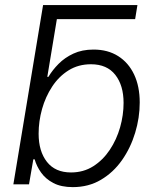

<svg xmlns="http://www.w3.org/2000/svg" viewBox="-20 -748 633 779"><path d="M179.2 -670.4 154.8 -727.5H537.6L528.3 -670.4ZM275.4 11.2Q228 11.2 196.5 -5.4Q165 -22 146.7 -47.9Q128.4 -73.7 120.6 -101.6H115.2L97.7 0H34.2L154.8 -727.5H220.2L171.9 -436H176.3Q192.9 -463.9 217.8 -489Q242.7 -514.2 277.8 -530.5Q313 -546.9 359.4 -546.9Q417.5 -546.9 459.5 -520.3Q501.5 -493.7 524.2 -445.6Q546.9 -397.5 546.9 -332Q546.9 -270 528.3 -209Q509.8 -147.9 474.9 -98.1Q439.9 -48.3 389.6 -18.6Q339.4 11.2 275.4 11.2ZM268.1 -48.3Q318.8 -48.3 358.4 -73.5Q397.9 -98.6 425.5 -140.1Q453.1 -181.6 467.3 -231.4Q481.4 -281.2 481.4 -330.6Q481.4 -401.4 447.8 -444.3Q414.1 -487.3 349.1 -487.3Q297.9 -487.3 258.3 -462.6Q218.8 -438 191.7 -396.7Q164.6 -355.5 150.6 -305.7Q136.7 -255.9 136.7 -205.6Q136.7 -134.3 170.4 -91.3Q204.1 -48.3 268.1 -48.3Z"/></svg>

Font: Inter 18pt Light
Style: Italic
Weight: 300
Italic angle: -9.3988°
Designer: Rasmus Andersson
Foundry: rsms
Version: Version 4.001;git-66647c0bb